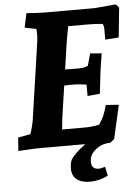

<svg xmlns="http://www.w3.org/2000/svg" viewBox="-60 -761 724 1005"><g transform="rotate(-5 301.5 -258.5)"><path d="M385 94Q385 134 423 134Q437 134 457 127L467 175Q418 198 373 198Q328 198 303 178.5Q278 159 278 122Q278 82 293.5 64Q309 46 316 40Q328 27 364 0H109L12 5L17 -65L82 -77Q86 -85 94 -116.5Q102 -148 103 -163L154 -512Q163 -567 163 -590.5Q163 -614 162 -623L101 -635L117 -710Q176 -705 212 -705H475L587 -715L603 -697L587 -541L516 -536V-595Q516 -607 510 -619Q472 -623 434 -623H329Q328 -617 321.5 -584Q315 -551 314 -542L293 -399Q302 -398 317 -398H370Q390 -398 413 -407L431 -471L491 -466Q481 -403 478 -383L463 -256L398 -250V-310Q358 -316 338 -316H310Q287 -316 281 -315L263 -193Q256 -152 250 -87H370Q405 -87 445 -95Q459 -116 470 -138Q483 -170 489 -195L557 -190L517 -14L496 4Q444 4 408 40Q385 62 385 94Z"/></g></svg>

Font: Andada
Style: Bold Italic
Weight: 700
Italic angle: -8.29999°
Designer: Carolina Giovagnoli
Foundry: Carolina Giovagnoli
Version: Version 1.003